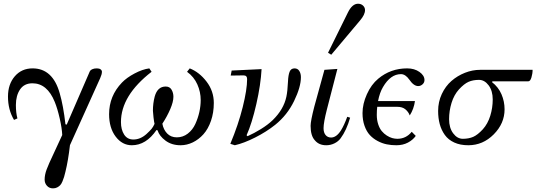

<svg xmlns="http://www.w3.org/2000/svg" viewBox="-20 -782 2920 1044"><path d="M23.4 -256.8Q23.4 -324.2 60.5 -367.2Q97.7 -410.2 157.2 -410.2Q266.6 -410.2 304.7 -274.9Q324.2 -208 335.9 -106L342.8 -104.5L463.9 -383.8Q467.3 -393.1 470.7 -397.7Q474.1 -402.3 483.2 -406.2Q492.2 -410.2 506.8 -410.2Q520 -410.2 527.1 -404.8Q534.2 -399.4 534.2 -391.6Q534.2 -377.9 524.9 -357.4L360.4 7.3Q350.6 92.3 335.9 151.4Q331.5 169.4 328.4 180.2Q325.2 190.9 319.6 204.3Q314 217.8 307.4 224.9Q300.8 231.9 290.8 237.1Q280.8 242.2 268.1 242.2Q248 242.2 235.4 228.3Q222.7 214.4 222.7 194.3Q222.7 168.9 233.6 139.4Q244.6 109.9 270.5 55.7L318.4 -47.9Q316.9 -84.5 304.7 -137.9Q292.5 -191.4 277.8 -227.5Q236.8 -329.1 156.2 -329.1Q111.8 -329.1 89.1 -295.7Q66.4 -262.2 66.4 -210.9Q66.4 -168 74.7 -138.2L56.2 -129.9Q23.4 -185.5 23.4 -256.8Z M573.2 -161.1Q573.2 -260.3 643.1 -333Q668.9 -359.9 711.9 -382.6Q754.9 -405.3 792 -410.2L804.2 -391.6Q637.7 -262.7 637.7 -118.2Q637.7 -77.1 655 -50.3Q672.4 -23.4 705.1 -23.4Q743.2 -23.4 776.4 -53.2Q795.4 -70.8 804 -81.1Q812.5 -91.3 820.3 -108.4Q817.9 -117.2 814.7 -144Q811.5 -170.9 811.5 -179.7Q811.5 -220.2 821.3 -257.3Q836.4 -311.5 880.9 -311.5Q902.8 -311.5 912.8 -294.4Q922.9 -277.3 922.9 -255.9Q922.9 -228.5 905.8 -188.7Q888.7 -148.9 862.8 -109.4Q868.7 -77.1 888.9 -56.2Q909.2 -35.2 941.4 -35.2Q974.6 -35.2 1001 -55.4Q1027.3 -75.7 1042 -107.7Q1056.6 -139.6 1064 -173.1Q1071.3 -206.5 1071.3 -237.8Q1071.3 -282.2 1053 -323.2Q1034.7 -364.3 997.1 -391.6L1011.7 -410.2Q1064 -389.6 1103.3 -338.1Q1142.6 -286.6 1142.6 -222.2Q1142.6 -169.4 1127.2 -125Q1111.8 -80.6 1086.2 -52Q1060.5 -23.4 1028.3 -7.8Q996.1 7.8 961.9 7.8Q913.6 7.8 879.9 -17.3Q846.2 -42.5 836.9 -73.2L831.1 -75.2Q774.4 7.8 696.8 7.8Q644.5 7.8 608.9 -39.3Q573.2 -86.4 573.2 -161.1Z M1232.4 0Q1275.9 -104 1299.8 -199.7Q1323.7 -295.4 1323.7 -352.1Q1323.7 -372.1 1304.2 -372.1Q1258.3 -372.1 1234.4 -371.1L1239.7 -398.4L1402.3 -406.2Q1397.9 -321.8 1373.8 -216.1Q1349.6 -110.4 1320.8 -46.4L1326.2 -41.5Q1361.3 -57.1 1398.9 -80.3Q1436.5 -103.5 1462.9 -128.9Q1522.5 -187 1537.1 -255.9Q1543.5 -285.6 1545.9 -337.9Q1547.4 -373.5 1554.7 -391.8Q1562 -410.2 1581.5 -410.2Q1598.6 -410.2 1607.4 -396.2Q1616.2 -382.3 1616.2 -362.3Q1616.2 -309.1 1579.1 -232.7Q1542 -156.2 1476.6 -103.5Q1428.2 -64.9 1367.2 -34.2Q1306.2 -3.4 1256.8 7.8Z M1763.7 -495.1 1872.1 -714.8Q1895.5 -761.7 1926.8 -761.7Q1943.4 -761.7 1954.1 -751.5Q1964.8 -741.2 1964.8 -727.1Q1964.8 -702.1 1937.5 -670.4L1781.2 -484.4ZM1668.9 -97.7Q1668.9 -124 1689 -202.1L1744.1 -402.3L1814.5 -407.2L1757.3 -186Q1739.3 -115.2 1739.3 -85Q1739.3 -61 1750.5 -47.6Q1761.7 -34.2 1780.3 -34.2Q1809.1 -34.2 1833.5 -72.3Q1851.1 -100.1 1868.2 -147L1883.8 -142.1Q1864.3 -73.2 1832 -29.8Q1819.3 -12.7 1798.3 -2.4Q1777.3 7.8 1753.9 7.8Q1714.4 7.8 1692.4 -18.6Q1668.9 -43.5 1668.9 -97.7Z M1951.2 -167Q1951.2 -216.8 1974.9 -269.5Q1998.5 -322.3 2036.6 -354Q2104 -410.2 2193.8 -410.2Q2233.4 -410.2 2260.7 -390.9Q2288.1 -371.6 2288.1 -346.7Q2288.1 -333 2277.6 -323.5Q2267.1 -314 2253.9 -314Q2229.5 -314 2205.6 -349.1Q2184.6 -378.9 2160.2 -378.9Q2103.5 -378.9 2062.5 -308.6Q2044.4 -278.3 2035.6 -232.4H2236.3Q2230.5 -189.5 2208 -154.3Q2201.2 -173.3 2184.6 -187.3Q2168 -201.2 2140.6 -201.2H2031.2Q2028.8 -182.6 2028.8 -157.2Q2028.8 -129.4 2036.4 -106.4Q2043.9 -83.5 2055.9 -69.1Q2067.9 -54.7 2083.3 -44.9Q2098.6 -35.2 2112.8 -31.2Q2127 -27.3 2140.6 -27.3Q2188 -27.3 2218.8 -65.4L2240.7 -43Q2225.1 -21 2198 -6.6Q2170.9 7.8 2134.8 7.8Q2107.4 7.8 2082.5 2.7Q2057.6 -2.4 2033.2 -15.4Q2008.8 -28.3 1991 -47.6Q1973.1 -66.9 1962.2 -97.7Q1951.2 -128.4 1951.2 -167Z M2362.3 -178.7Q2362.3 -228 2382.3 -270.8Q2402.3 -313.5 2434.8 -341.8Q2467.3 -370.1 2508.1 -386.2Q2548.8 -402.3 2590.8 -402.3H2876Q2876 -381.3 2869.6 -360.6Q2863.3 -339.8 2852.5 -339.8H2657.7L2655.3 -335.4Q2689.9 -308.6 2706.8 -269.5Q2723.6 -230.5 2723.6 -187.5Q2723.6 -110.8 2664.8 -51.5Q2606 7.8 2526.4 7.8Q2482.4 7.8 2450 -7.1Q2417.5 -22 2398.7 -48.3Q2379.9 -74.7 2371.1 -107.2Q2362.3 -139.6 2362.3 -178.7ZM2421.9 -133.8Q2421.9 -86.9 2444.1 -57.1Q2466.3 -27.3 2496.6 -27.3Q2528.8 -27.3 2553 -37.8Q2577.1 -48.3 2605.5 -79.1Q2632.3 -108.9 2645.8 -152.3Q2659.2 -195.8 2659.2 -241.2Q2659.2 -288.1 2637 -317.9Q2614.7 -347.7 2584.5 -347.7Q2552.2 -347.7 2528.1 -337.2Q2503.9 -326.7 2475.6 -295.9Q2448.7 -266.1 2435.3 -222.7Q2421.9 -179.2 2421.9 -133.8Z"/></svg>

Font: Theano Modern
Style: Regular
Weight: 400
Designer: Alexey Kryukov
Version: Version 2.00